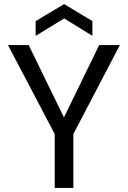

<svg xmlns="http://www.w3.org/2000/svg" viewBox="-20 -917 624 937"><path d="M565 -697 338 -263V0H247V-263L19 -697H120L292 -344L464 -697ZM293 -827 154 -742V-814L293 -897L431 -814V-742Z"/></svg>

Font: A Bank Premium Regular
Style: Regular
Weight: 400
Designer: Ninad Kale (Devanagari), Jonny Pinhorn (Latin), Htun Naung (Myanmar)
Foundry: Indian Type Foundry
Version: 4.004